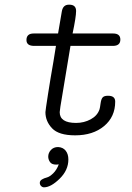

<svg xmlns="http://www.w3.org/2000/svg" viewBox="-20 -574 565 820"><path d="M150 207Q150 198 159 192.5Q168 187 180 184Q192 181 207 166.5Q222 152 231 128Q230 128 226.5 128.5Q223 129 220 129Q201 129 193.5 118Q186 107 186 95Q186 79 197.5 66.5Q209 54 228 54Q249 55 260.5 69.5Q272 84 272 107Q272 153 234.5 189.5Q197 226 168 226Q161 226 155.5 220.5Q150 215 150 207ZM93 -403Q93 -431 124 -431H228Q228 -431 244 -525Q249 -554 274 -554H276Q305 -554 305 -527Q305 -502 290 -431H463Q494 -431 494 -405Q494 -378 462 -378H281L238 -119Q238 -119 235 -95Q235 -49 305 -49Q339 -49 367.5 -64.5Q396 -80 405 -107Q407 -113 409.5 -132Q412 -151 418.5 -158Q425 -165 440 -165H442Q472 -165 472 -140Q472 -75 424.5 -35.5Q377 4 301 4Q231 4 202.5 -26Q174 -56 174 -95Q174 -101 185 -171.5Q196 -242 208 -310L219 -378H126Q93 -378 93 -403Z"/></svg>

Font: CMU Typewriter Text
Style: LightOblique
Weight: 200
Italic angle: -9.46001°
Version: Version 0.7.0